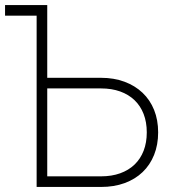

<svg xmlns="http://www.w3.org/2000/svg" viewBox="-30 -740 676 760"><path d="M115 -678 157 -720H-10V-678ZM157 -720H115V0H370Q421.5 0 463.2 -15.2Q505 -30.5 534.5 -58.8Q564 -87 580 -127Q596 -167 596 -216Q596 -265 580 -304.8Q564 -344.5 534.2 -372.8Q504.5 -401 462.8 -416.5Q421 -432 370 -432H157ZM157 -42V-390H370Q412 -390 445.5 -378Q479 -366 502.5 -343.5Q526 -321 538.5 -288.8Q551 -256.5 551 -216Q551 -175.5 538.5 -143.2Q526 -111 502.5 -88.5Q479 -66 445.5 -54Q412 -42 370 -42Z"/></svg>

Font: Vela Sans GX ExtLt
Style: Regular
Weight: 200
Designer: Principal design: Mikhail Sharanda - project Manrope.
Design modification: Ravid Balaliev
Foundry: Mikhail Sharanda
Version: Version 1.001